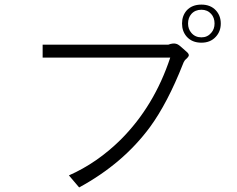

<svg xmlns="http://www.w3.org/2000/svg" viewBox="-20 -862 1040 842"><path d="M167 -666V-609.4H726.6Q656.2 -396.5 509.8 -250Q406.2 -147.5 282.2 -92.8L327.1 -40Q519.5 -144.5 637.7 -304.7Q714.8 -410.2 782.2 -581.1Q785.2 -589.8 790 -596.7Q793 -600.6 799.8 -606.4Q806.6 -613.3 807.6 -617.2Q809.6 -623 802.7 -630.9L783.2 -648.4Q765.6 -665 755.9 -668.9Q740.2 -674.8 717.8 -666ZM863.3 -841.8Q822.3 -841.8 798.8 -816.4Q778.3 -793 778.3 -758.8Q778.3 -724.6 798.8 -701.2Q822.3 -674.8 863.3 -674.8Q903.3 -674.8 926.8 -701.2Q948.2 -724.6 948.2 -758.8Q948.2 -793 926.8 -816.4Q903.3 -841.8 863.3 -841.8ZM863.3 -819.3Q889.6 -819.3 906.2 -800.8Q920.9 -784.2 920.9 -758.8Q920.9 -734.4 906.2 -717.8Q889.6 -698.2 863.3 -698.2Q835.9 -698.2 819.3 -717.8Q804.7 -734.4 804.7 -758.8Q804.7 -784.2 819.3 -800.8Q835.9 -819.3 863.3 -819.3Z"/></svg>

Font: Dotum
Style: Regular
Weight: 400
Version: Version 2.21